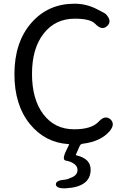

<svg xmlns="http://www.w3.org/2000/svg" viewBox="-20 -767 678 1038"><path d="M335 251Q284 253 282 230Q281 208 332 204Q346 203 372.5 190Q399 177 399 152Q399 131 379.5 118Q360 105 336.5 101.5Q313 98 338 47L353 16Q355 12 350 12Q224 4 142 -96Q58 -199 58 -366Q58 -540 151 -645Q241 -747 383 -747Q445 -747 501 -719Q549 -695 553 -690Q588 -652 559 -626Q531 -600 495 -638Q469 -666 384 -666Q279 -666 216 -585.5Q153 -505 153 -367.5Q153 -230 214.5 -149Q276 -68 381 -68Q475 -68 513 -109Q548 -147 577 -122Q605 -96 572 -57Q524 -2 428 10Q416 11 411 22L391 67Q389 72 394 73Q470 91 470 150Q470 244 335 251Z"/></svg>

Font: Resource Han Rounded CN
Style: Regular
Weight: 400
Designer: Cyano Hao (round all glyphs); Ryoko NISHIZUKA  (kana, bopomofo & ideographs); Paul D. Hunt (Latin, Greek & Cyrillic); Sa
Foundry: Cyano Hao
Version: 0.990